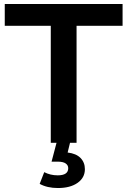

<svg xmlns="http://www.w3.org/2000/svg" viewBox="-20 -720 642 968"><path d="M333 0 321 49Q364 54 386 76.5Q408 99 408 133Q408 176 371 202Q334 228 272 228Q218 228 180 207L203 148Q234 164 271 164Q324 164 324 128Q324 113 311 104Q298 95 271 95H240L265 0H236V-590H4V-700H598V-590H366V0Z"/></svg>

Font: mBank SemiBold
Style: Regular
Weight: 600
Designer: Julieta Ulanovsky
Foundry: Julieta Ulanovsky
Version: Version 7.200